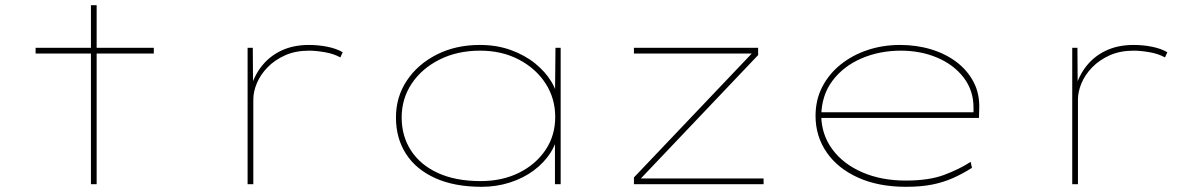

<svg xmlns="http://www.w3.org/2000/svg" viewBox="-20 -709 4618 739"><path d="M330 0V-689H352V0ZM117 -503V-525H572V-503Z M933 0V-525H953L954 -372L943 -365Q958 -418 988.5 -456Q1019 -494 1064.5 -515Q1110 -536 1169 -536Q1206 -536 1240.5 -529Q1275 -522 1299 -508L1290 -488Q1265 -502 1230.5 -508Q1196 -514 1170 -514Q1117 -514 1077 -496Q1037 -478 1009.5 -449.5Q982 -421 968.5 -388.5Q955 -356 955 -326V0Z M1834 10Q1729 10 1655 -23.5Q1581 -57 1542.5 -117Q1504 -177 1504 -257Q1504 -336 1546 -399Q1588 -462 1661 -499Q1734 -536 1827 -536Q1892 -536 1946 -516.5Q2000 -497 2039.5 -465Q2079 -433 2102 -395Q2125 -357 2126 -321L2116 -320L2118 -525H2138V0H2116V-192L2130 -210Q2125 -163 2100 -123Q2075 -83 2034.5 -53Q1994 -23 1942.5 -6.5Q1891 10 1834 10ZM1830 -12Q1913 -12 1977.5 -44Q2042 -76 2079.5 -131.5Q2117 -187 2117 -259Q2117 -330 2080 -387.5Q2043 -445 1977.5 -479.5Q1912 -514 1828 -514Q1740 -514 1671.5 -479.5Q1603 -445 1564.5 -387Q1526 -329 1526 -257Q1526 -185 1562 -129.5Q1598 -74 1666 -43Q1734 -12 1830 -12Z M2420 0V-26L2884 -514L2886 -503H2420V-525H2898V-497L2438 -13L2437 -22H2919V0Z M3467 10Q3361 10 3282.5 -25.5Q3204 -61 3161.5 -123Q3119 -185 3119 -263Q3119 -325 3145 -375Q3171 -425 3216 -461Q3261 -497 3319.5 -516.5Q3378 -536 3444 -536Q3508 -536 3564 -519Q3620 -502 3662 -470Q3704 -438 3727.5 -393Q3751 -348 3749 -291L3748 -255H3131V-277H3737L3727 -270V-295Q3727 -361 3689 -410.5Q3651 -460 3587.5 -487Q3524 -514 3447 -514Q3365 -514 3295.5 -484Q3226 -454 3184 -398Q3142 -342 3141 -263Q3142 -191 3183.5 -134.5Q3225 -78 3298.5 -46Q3372 -14 3466 -14Q3556 -14 3614.5 -36Q3673 -58 3716 -86L3721 -63Q3683 -39 3646.5 -23Q3610 -7 3567.5 1.5Q3525 10 3467 10Z M4107 0V-525H4127L4128 -372L4117 -365Q4132 -418 4162.5 -456Q4193 -494 4238.5 -515Q4284 -536 4343 -536Q4380 -536 4414.5 -529Q4449 -522 4473 -508L4464 -488Q4439 -502 4404.5 -508Q4370 -514 4344 -514Q4291 -514 4251 -496Q4211 -478 4183.5 -449.5Q4156 -421 4142.5 -388.5Q4129 -356 4129 -326V0Z"/></svg>

Font: Lexend Zetta Thin
Style: Regular
Weight: 250
Version: Version 1.007